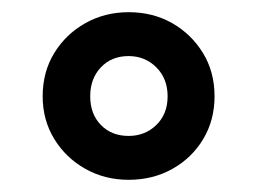

<svg xmlns="http://www.w3.org/2000/svg" viewBox="-20 -728 419 315"><path d="M191 -433Q152 -433 120 -451Q88 -469 69 -500Q50 -531 50 -570Q50 -610 69 -641Q88 -672 120 -690Q152 -708 191 -708Q231 -708 262.5 -690Q294 -672 313 -641Q332 -610 332 -570Q332 -531 313.5 -500Q295 -469 263 -451Q231 -433 191 -433ZM191 -505Q218 -505 236.5 -523Q255 -541 255 -570Q255 -599 236.5 -617.5Q218 -636 191 -636Q163 -636 145.5 -617.5Q128 -599 128 -570Q128 -541 145.5 -523Q163 -505 191 -505Z"/></svg>

Font: Murecho Thin ExtraBold
Style: Regular
Weight: 800
Version: Version 1.010